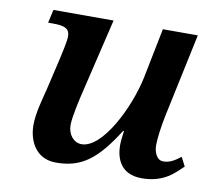

<svg xmlns="http://www.w3.org/2000/svg" viewBox="-66 -611 781 698"><g transform="rotate(10 325.0 -262.5)"><path d="M499 11C582 11 618 -32 646 -58L629 -91C604 -72 588 -63 565 -63C540 -63 530 -94 530 -116C530 -143 536 -186 545 -230L610 -536H481L444 -351C420 -236 339 -73 262 -73C233 -73 211 -100 211 -135C211 -165 226 -230 235 -267L299 -536H77L66 -487H87C126 -487 146 -479 146 -451C146 -429 135 -387 131 -366L102 -242C93 -207 78 -154 78 -112C78 -54 107 9 182 9C276 9 331 -33 403 -147H406C401 -111 401 -103 401 -94C401 -47 420 11 499 11Z"/></g></svg>

Font: Noto Serif Semi
Style: Italic
Weight: 600
Italic angle: -12°
Designer: Monotype Design Team
Foundry: Monotype Imaging Inc.
Version: Version 1.901